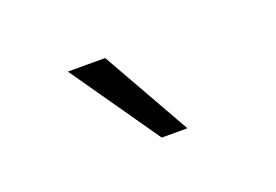

<svg xmlns="http://www.w3.org/2000/svg" viewBox="-45 -858 590 411"><g transform="rotate(-20 250.0 -652.5)"><path d="M267.7 -551.3 127.2 -752.8H212.1L326.2 -551.3Z"/></g></svg>

Font: Nunito Sans 12pt ExtraLight
Style: Italic
Weight: 200
Italic angle: -9°
Designer: Vernon Adams
Foundry: Vernon Adams
Version: Version 3.101;gftools[0.9.27]